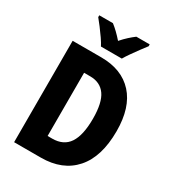

<svg xmlns="http://www.w3.org/2000/svg" viewBox="-218 -1051 1058 1171"><g transform="rotate(30 311.0 -465.0)"><path d="M576 -370Q576 -190 492 -95Q408 0 256 0H68V-714H269Q415 -714 495.5 -625.5Q576 -537 576 -370ZM413 -364Q413 -477 376.5 -528.5Q340 -580 269 -580H226V-135H258Q338 -135 375.5 -191.5Q413 -248 413 -364ZM235 -770Q225 -790 206 -817.5Q187 -845 166.5 -872Q146 -899 131 -917V-930H227Q266 -900 308 -852Q331 -878 351.5 -896.5Q372 -915 392 -930H486V-917Q471 -898 451.5 -871.5Q432 -845 413 -818Q394 -791 382 -770Z"/></g></svg>

Font: Noto Sans Myanmar Condensed ExtraBold
Style: Regular
Weight: 800
Width: 3
Designer: Monotype Design Team
Foundry: Monotype Imaging Inc.
Version: Version 2.107; ttfautohint (v1.8.4.7-5d5b)